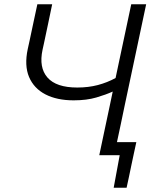

<svg xmlns="http://www.w3.org/2000/svg" viewBox="-20 -733 732 907"><path d="M449 0Q461.5 -58.5 473 -113.5Q484.5 -168.5 498.5 -233.5L512.5 -300.5Q481 -286 435.2 -272.5Q389.5 -259 328 -259Q249 -259 194.5 -287.2Q140 -315.5 117.2 -369.5Q94.5 -423.5 111 -501Q113.5 -512 115.5 -521.5Q117.5 -531 120 -542Q130 -590 138.5 -629.2Q147 -668.5 156.5 -713H226.5Q216.5 -663.5 207.2 -620.5Q198 -577.5 187.5 -527.5L181 -498Q163 -414 204.2 -366.8Q245.5 -319.5 345 -319.5Q397.5 -319.5 442 -331.2Q486.5 -343 526 -364.5L549 -473Q563.5 -540.5 575.5 -597.5Q587.5 -654.5 600 -713H670.5Q658 -654.5 646 -597.5Q634 -540.5 619.5 -472.5L569.5 -237Q559.5 -188 550.5 -145.8Q541.5 -103.5 532.5 -61.5H624Q618 -35 612.2 -7Q606.5 21 600.5 48Q595 74.5 589.5 101Q584 127.5 578 154H517L545.5 0Z"/></svg>

Font: Commissioner Light
Style: Italic
Weight: 300
Italic angle: -12°
Designer: Kostas Bartsokas
Foundry: Kostas Bartsokas
Version: Version 1.000; ttfautohint (v1.8.3)